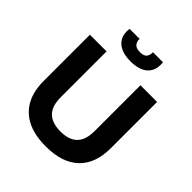

<svg xmlns="http://www.w3.org/2000/svg" viewBox="-232 -1008 1174 1174"><g transform="rotate(45 354.5 -421.5)"><path d="M355 14Q295 14 248 1.5Q201 -11 166.5 -34.5Q132 -58 109 -91.5Q86 -125 75 -167Q64 -209 64 -259V-660H208V-264Q208 -212 224.5 -179Q241 -146 274 -130Q307 -114 354 -114Q403 -114 435.5 -130Q468 -146 484.5 -179Q501 -212 501 -264V-660H645V-259Q645 -193 626.5 -142.5Q608 -92 571.5 -57Q535 -22 481 -4Q427 14 355 14ZM210 -857H297Q295 -834 308.5 -817.5Q322 -801 356 -801Q390 -801 402 -817.5Q414 -834 412 -857H499Q504 -810 487 -779.5Q470 -749 435.5 -734.5Q401 -720 354 -720Q306 -720 272 -735Q238 -750 221 -780Q204 -810 210 -857Z"/></g></svg>

Font: Bricolage Grotesque 18pt
Style: Bold
Weight: 700
Designer: Mathieu Triay
Foundry: Atelier Triay
Version: Version 1.000;gftools[0.9.30]